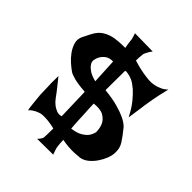

<svg xmlns="http://www.w3.org/2000/svg" viewBox="-201 -845 958 958"><g transform="rotate(45 278.5 -366.0)"><path d="M293.9 -631.8Q325.2 -622.1 349.1 -617.2Q373 -612.3 390.6 -610.4Q410.2 -607.4 426.8 -608.4Q441.4 -609.4 456.1 -613.3Q468.8 -617.2 483.4 -624Q498 -630.9 510.7 -643.6Q502.9 -610.4 498 -588.9Q493.2 -567.4 491.2 -554.7Q488.3 -540 487.3 -532.2Q486.3 -524.4 483.4 -507.8Q481.4 -494.1 478 -469.2Q474.6 -444.3 468.8 -405.3Q446.3 -449.2 424.3 -476.1Q402.3 -502.9 383.8 -519.5Q362.3 -538.1 342.8 -547.9Q333 -551.8 323.2 -554.7Q315.4 -556.6 306.2 -558.1Q296.9 -559.6 292 -557.6L291 -419.9Q347.7 -414.1 384.8 -403.3Q421.9 -392.6 444.3 -381.8Q469.7 -369.1 484.4 -354.5Q515.6 -316.4 532.2 -290Q548.8 -263.7 545.9 -228.5Q544.9 -210.9 536.1 -189Q527.3 -167 513.2 -146.5Q499 -126 480.5 -110.8Q461.9 -95.7 440.4 -91.8Q422.9 -89.8 403.3 -88.9Q386.7 -87.9 364.3 -89.4Q341.8 -90.8 317.4 -95.7Q318.4 -69.3 320.3 -55.7Q321.3 -47.9 322.3 -43Q323.2 -38.1 325.2 -33.2Q327.1 -28.3 329.1 -22Q331.1 -15.6 334 -7.8L221.7 -6.8Q227.5 -12.7 231.4 -18.1Q235.4 -23.4 237.3 -27.3Q240.2 -31.2 240.2 -35.2Q240.2 -39.1 241.2 -47.9Q241.2 -55.7 241.7 -67.9Q242.2 -80.1 242.2 -100.6Q216.8 -106.4 198.7 -108.4Q180.7 -110.4 167 -110.4Q151.4 -110.4 140.6 -107.4Q130.9 -103.5 121.1 -99.6Q113.3 -95.7 104 -89.4Q94.7 -83 88.9 -75.2Q85 -93.8 83.5 -111.3Q82 -128.9 80.1 -143.6Q78.1 -160.2 77.1 -175.8Q77.1 -192.4 76.2 -211.9Q75.2 -228.5 74.7 -252Q74.2 -275.4 75.2 -303.7Q90.8 -285.2 103 -269Q115.2 -252.9 125 -241.2Q135.7 -226.6 144.5 -214.8Q155.3 -200.2 168.9 -189.5Q179.7 -180.7 195.3 -174.3Q210.9 -168 228.5 -172.9L223.6 -340.8Q192.4 -342.8 169.4 -346.7Q146.5 -350.6 132.8 -355.5Q115.2 -360.4 105.5 -368.2Q92.8 -377 73.7 -393.6Q54.7 -410.2 39.6 -431.2Q24.4 -452.1 17.1 -476.1Q9.8 -500 21.5 -524.4Q33.2 -547.9 42 -564.9Q50.8 -582 61 -593.8Q71.3 -605.5 83.5 -613.3Q95.7 -621.1 114.3 -627.9Q123 -630.9 136.7 -633.8Q148.4 -635.7 167 -637.2Q185.5 -638.7 211.9 -638.7Q210 -646.5 209 -653.8Q208 -661.1 207 -667Q206.1 -673.8 205.1 -680.7Q205.1 -687.5 203.1 -695.3Q201.2 -702.1 199.2 -709.5Q197.3 -716.8 194.3 -724.6L321.3 -722.7Q313.5 -712.9 309.1 -705.1Q304.7 -697.3 301.8 -691.4Q297.9 -684.6 296.9 -678.7Q296.9 -673.8 295.9 -668Q294.9 -662.1 294.4 -653.8Q293.9 -645.5 293.9 -631.8ZM142.6 -478.5Q143.6 -465.8 152.3 -455.1Q160.2 -444.3 176.3 -433.6Q192.4 -422.9 223.6 -415L216.8 -547.9Q190.4 -547.9 175.8 -537.1Q161.1 -526.4 153.3 -512.7Q144.5 -497.1 142.6 -478.5ZM296.9 -331.1Q297.9 -291 299.8 -267.6Q300.8 -254.9 300.8 -245.1Q300.8 -235.4 301.8 -223.6Q302.7 -212.9 303.2 -197.8Q303.7 -182.6 305.7 -163.1Q341.8 -168 361.3 -179.7Q380.9 -191.4 391.6 -205.1Q402.3 -220.7 406.2 -238.3Q406.2 -267.6 395.5 -290Q385.7 -309.6 363.3 -322.8Q340.8 -335.9 296.9 -331.1Z"/></g></svg>

Font: Irish Grover
Style: Regular
Weight: 400
Designer: Squid
Foundry: Font Diner, Inc DBA Sideshow
Version: Version 1.001